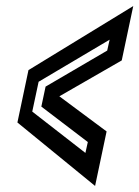

<svg xmlns="http://www.w3.org/2000/svg" viewBox="-20 -613 460 634"><path d="M294 1 37.5 -208.5 74 -381.5 420 -593 382 -413.5 176 -295 332 -179ZM262 -108 270 -144 116.5 -261 130.5 -327 334 -446 342 -482 107.5 -343 86.5 -244.5Z"/></svg>

Font: Tourney Thin SemiBold
Style: Italic
Weight: 600
Italic angle: -12°
Version: Version 1.015